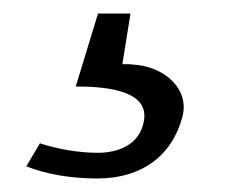

<svg xmlns="http://www.w3.org/2000/svg" viewBox="-20 -34 355 284"><path d="M19 212C46 223 83 230 124 230C190 230 235 196 250 138C260 98 225 67 183 62C179 62 175 61 171 61H161L173 -14H125L92 94C125 94 201 96 193 144C187 182 152 192 125 192C94 192 64 186 39 178Z"/></svg>

Font: Charger Sport
Style: ExLitExtObl
Weight: 200
Designer: Jasper
Foundry: Cannot Into Space Fonts
Version: Version 1.1